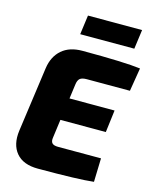

<svg xmlns="http://www.w3.org/2000/svg" viewBox="-130 -976 856 1066"><g transform="rotate(15 298.0 -443.5)"><path d="M537 -779H226L241 -890H552ZM574 -547H326Q299 -547 287 -537Q275 -527 272 -501L261 -419H520L504 -291H243L229 -187Q225 -164 234.5 -153.5Q244 -143 269 -143H516L512 -7Q427 3 192 3Q107 3 67 -45Q27 -93 38 -174L90 -548Q100 -616 144 -654.5Q188 -693 262 -693Q504 -693 596 -681Z"/></g></svg>

Font: Ezarion Extra Bold
Style: Italic
Weight: 800
Italic angle: -8°
Designer: Natanael Gama
Version: Version 1.001;PS 001.001;hotconv 1.0.70;makeotf.lib2.5.58329